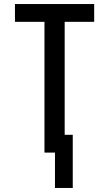

<svg xmlns="http://www.w3.org/2000/svg" viewBox="-20 -755 540 950"><path d="M252 175V0H200V-647H54V-735H446V-647H300V-88H340V175Z"/></svg>

Font: Iosevka Curly Semibold
Style: Regular
Weight: 600
Monospace: yes
Designer: Belleve Invis
Foundry: Belleve Invis
Version: Version 22.1.2; ttfautohint (v1.8.4)